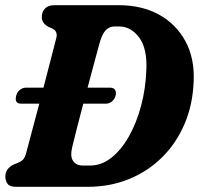

<svg xmlns="http://www.w3.org/2000/svg" viewBox="-20 -720 767 740"><path d="M0.5 -39.5Q1 -57 10.2 -68.5Q19.5 -80 32 -85.5L50 -93Q62.5 -98 69.5 -105.8Q76.5 -113.5 81.5 -132.5Q89 -161 102.5 -211.8Q116 -262.5 131.5 -320.5H61Q34.5 -320.5 42.5 -351.5Q46 -365 56.5 -373.5Q67 -382 79 -382H147.5Q162.5 -440.5 176 -492.2Q189.5 -544 197 -573.5Q203.5 -599 182.5 -609.5L165 -617.5Q141.5 -631 141 -653.5Q141 -674.5 153.5 -687.2Q166 -700 189.5 -700H437.5Q526.5 -700 592.5 -663.8Q658.5 -627.5 694.2 -562Q730 -496.5 726.5 -408.5Q723.5 -318.5 691.8 -243.5Q660 -168.5 605 -114Q550 -59.5 477 -29.8Q404 0 318 0H42Q18 0 9.5 -11Q1 -22 0.5 -39.5ZM327.5 -82Q371.5 -82 409.8 -112.5Q448 -143 477.2 -195Q506.5 -247 524 -313Q541.5 -379 544 -450Q548 -533 516.2 -575.5Q484.5 -618 439 -618H421.5Q401.5 -618 387.5 -603.5Q373.5 -589 363.5 -553Q359 -536.5 346 -488.5Q333 -440.5 317.5 -382H405.5Q418 -382 423.5 -373.5Q429 -365 425.5 -351.5Q421.5 -337 411.2 -328.8Q401 -320.5 388.5 -320.5H301Q288 -270 276.2 -225Q264.5 -180 258.5 -154Q249.5 -117 261.8 -99.5Q274 -82 299.5 -82Z"/></svg>

Font: Fraunces 144pt SuperSoft
Style: Bold Italic
Weight: 700
Italic angle: -16°
Version: Version 1.000;[0bf87f6ff]